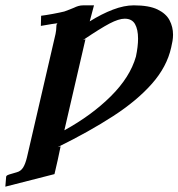

<svg xmlns="http://www.w3.org/2000/svg" viewBox="-71 -465 668 719"><path d="M281 -445 265 -385Q310 -413 352 -429Q394 -445 430 -445Q487 -445 519 -429.5Q551 -414 564 -389Q577 -364 577 -335Q577 -324 575 -311.5Q573 -299 570 -287Q554 -215 498 -151.5Q442 -88 352.5 -30Q263 28 145 86L156 83Q151 109 145 135Q139 161 133 187L-51 234L-48 197Q-48 194 -44 191.5Q-40 189 -25 185L-8 180Q7 176 15.5 162.5Q24 149 30 124L137 -338Q140 -353 140 -364Q140 -376 145 -378Q138 -377 123 -375Q108 -373 82 -368L83 -406Q100 -408 127 -413Q154 -418 170 -422Q181 -426 190 -429.5Q199 -433 206 -436Q214 -440 222.5 -442.5Q231 -445 241 -445ZM396 -395Q374 -395 339.5 -377Q305 -359 240 -315L249 -318Q228 -227 209.5 -147.5Q191 -68 170 23Q272 -33 344 -104.5Q416 -176 438 -253Q446 -291 446 -320Q446 -355 434.5 -375Q423 -395 396 -395Z"/></svg>

Font: Libertinus Serif Semibold Italic
Style: Regular
Weight: 600
Italic angle: -11.5°
Designer: Philipp H. Poll, Khaled Hosny
Foundry: Caleb Maclennan
Version: Version 7.051;RELEASE